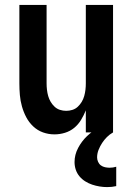

<svg xmlns="http://www.w3.org/2000/svg" viewBox="-20 -540 540 783"><path d="M202 8Q178 8 155.5 0Q133 -8 115.5 -24.5Q98 -41 87 -62Q76 -83 69.5 -106Q63 -129 61 -152.5Q59 -176 59 -200V-520H170V-200Q170 -187 171.5 -174Q173 -161 176.5 -148.5Q180 -136 186.5 -125Q193 -114 202.5 -105Q212 -96 224.5 -92Q237 -88 250 -88Q263 -88 275.5 -92Q288 -96 297.5 -105Q307 -114 313.5 -125Q320 -136 323.5 -148.5Q327 -161 328.5 -174Q330 -187 330 -200V-520H441V0H330V-90Q322 -70 310.5 -51Q299 -32 282.5 -18.5Q266 -5 245 1.5Q224 8 202 8ZM417 223Q402 223 386.5 220.5Q371 218 356 213Q341 208 327.5 199.5Q314 191 304 179Q294 167 289 152Q284 137 284 121Q284 91 298.5 63.5Q313 36 335 15Q357 -6 384.5 -20Q412 -34 441 -41V0Q427 8 416 19Q405 30 396.5 43Q388 56 382 71Q376 86 376 102Q376 111 380 120Q384 129 391.5 134.5Q399 140 408.5 142Q418 144 427 144Q434 144 440.5 143Q447 142 454 140V219Q445 221 436 222Q427 223 417 223Z"/></svg>

Font: Iosevka Term Curly
Style: Bold
Weight: 700
Designer: Belleve Invis
Foundry: Belleve Invis
Version: Version 32.3.0